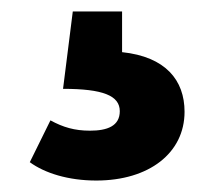

<svg xmlns="http://www.w3.org/2000/svg" viewBox="-20 -37 375 335"><path d="M193 -17H107L90 118C160 118 189 130 189 157C189 183 167 191 137 191C110 191 90 185 68 173L32 246C58 265 99 278 148 278C240 278 302 230 302 158C302 103 269 62 193 54Z"/></svg>

Font: Glow Sans TC Normal
Style: Bold
Weight: 700
Designer: Ryoko NISHIZUKA (kana, bopomofo & ideographs); Paul D. Hunt (Latin, Greek & Cyrillic); Sandoll Communications, Soo-young
Version: Version 0.93